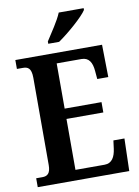

<svg xmlns="http://www.w3.org/2000/svg" viewBox="-100 -997 769 1062"><g transform="rotate(-10 285.0 -465.5)"><path d="M219 -784V-771H280C337 -810 424 -886 446 -921V-931H306C288 -886 246 -827 219 -784ZM24 0H538L543 -182H481L475 -136C469 -92 452 -58 410 -58H246V-344H453V-402H246V-656H385C427 -656 444 -626 448 -578L452 -532H514L511 -714H24V-664H57C84 -664 105 -656 105 -600V-110C105 -63 87 -50 59 -50H24Z"/></g></svg>

Font: Noto Serif Armenian Condensed
Style: Bold
Weight: 700
Width: 3
Designer: Monotype Design Team
Foundry: Monotype Imaging Inc.
Version: Version 2.008